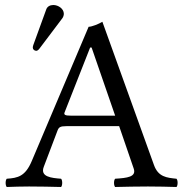

<svg xmlns="http://www.w3.org/2000/svg" viewBox="-20 -745 735 767"><path d="M155 -79 210 -224C215 -237 221 -241 245 -241H456L514 -72C526 -38 488 -34 440 -31C434 -25 434 -4 440 2C477 1 532 0 571 0C612 0 650 1 685 2C691 -4 691 -25 685 -31C646 -35 612 -38 595 -86L389 -658C374 -649 347 -638 334 -638L107 -102C81 -40 51 -34 7 -31C1 -25 1 -4 7 2C33 1 66 0 96 0C137 0 187 1 224 2C230 -4 230 -25 224 -31C186 -34 139 -38 155 -79ZM263 -283C241 -283 234 -286 238 -296L340 -555H346L440 -283ZM193 -725C180 -725 169 -719 165 -708L113 -565C112 -562 111 -558 111 -555C111 -548 117 -542 125 -542C129 -542 134 -546 137 -550L229 -672C233 -677 235 -685 235 -690C235 -710 213 -725 193 -725Z"/></svg>

Font: Libertinus Serif
Style: Regular
Weight: 400
Designer: Philipp H. Poll, Khaled Hosny
Foundry: Caleb Maclennan
Version: Version 7.050;RELEASE